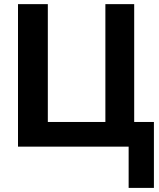

<svg xmlns="http://www.w3.org/2000/svg" viewBox="-20 -708 770 927"><path d="M66.9 0V-688H210.9V-119.1H488.8V-688H627.9V-119.1H723.1V199.2H601.1V0Z"/></svg>

Font: Arimo
Style: Bold
Weight: 700
Designer: Steve Matteson
Foundry: Monotype Imaging Inc.
Version: Version 1.33